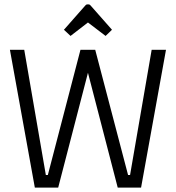

<svg xmlns="http://www.w3.org/2000/svg" viewBox="-20 -851 798 871"><path d="M25 -625H90L188 -57H197L345 -625H406L244 0H138ZM733 -625 620 0H514L352 -625H412L561 -57H570L668 -625ZM300 -688 270 -716 367 -826Q371 -831 375 -831H383Q387 -831 391 -826L488 -716L459 -688L379 -749Z"/></svg>

Font: Changa ExtraLight
Style: Regular
Weight: 250
Designer: Eduardo Rodriguez Tunni
Foundry: Eduardo Rodriguez Tunni
Version: Version 3.002; ttfautohint (v1.8.2)